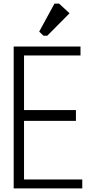

<svg xmlns="http://www.w3.org/2000/svg" viewBox="-20 -1049 540 1069"><path d="M283.2 -1028.8H309.1L367.2 -975.1L243.2 -850.1H222.2L198.2 -873ZM438 -49.8V0H56.2V-790H428.2V-740.2H113.8V-436H402.8V-376H113.8V-49.8Z"/></svg>

Font: Steps Mono
Style: Regular
Weight: 400
Width: 3
Version: Version 1.000;PS 001.000;hotconv 1.0.70;makeotf.lib2.5.58329